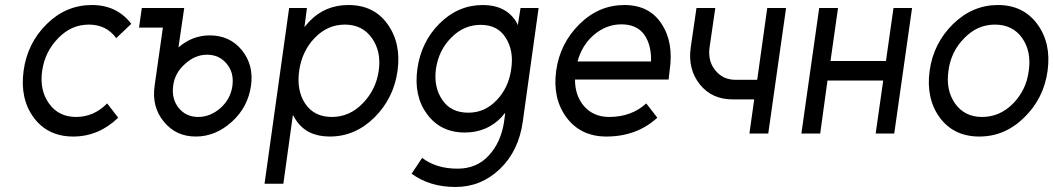

<svg xmlns="http://www.w3.org/2000/svg" viewBox="-20 -532 4197 765"><path d="M346 -512Q243 -512 166 -436Q89 -360 74 -250Q59 -139 114 -64Q170 12 272 12Q373 12 451 -63L407 -120Q354 -66 283 -66Q213 -66 175 -120Q137 -173 148 -250Q159 -326 212 -380Q264 -434 334 -434Q404 -434 443 -380L503 -437Q446 -512 346 -512Z M805 -314Q854 -314 884 -277Q913 -242 906 -190Q899 -138 859 -102Q818 -66 770 -66Q721 -66 692 -102Q663 -138 670 -190Q676 -241 717 -277Q757 -314 805 -314ZM816 -391Q782 -391 751 -379.5Q720 -368 691 -343L714 -500H545L534 -422H629L596 -190Q584 -106 633 -47Q681 12 760 12Q839 12 904 -47Q936 -76 955 -112Q974 -148 980 -190Q992 -273 943 -333Q895 -391 816 -391Z M1203 -500 1193 -424Q1197 -429 1202 -434.5Q1207 -440 1211 -445Q1274 -512 1368 -512Q1470 -512 1524 -436Q1579 -360 1564 -250Q1549 -141 1472 -64Q1395 12 1294 12Q1202 12 1159 -54Q1156 -58 1153 -63.5Q1150 -69 1147 -74L1109 200H1034L1132 -500ZM1302 -66Q1373 -66 1425 -120Q1478 -174 1489 -250Q1500 -326 1462 -380Q1424 -434 1354 -434Q1285 -434 1234 -381Q1183 -328 1172 -250Q1161 -172 1196 -119Q1232 -66 1302 -66Z M1895 -433Q1962 -433 1994 -383Q2028 -331 2017 -258Q2007 -183 1959 -133Q1912 -83 1846 -83Q1777 -83 1743 -133Q1707 -185 1717 -258Q1728 -332 1778 -382Q1828 -433 1895 -433ZM1904 -512Q1805 -512 1731 -438Q1658 -365 1643 -258Q1628 -150 1681 -78Q1735 -4 1832 -4Q1921 -4 1980 -67Q1983 -71 1986 -75Q1989 -79 1993 -82L1988 -44Q1975 36 1928 87Q1880 140 1803 140Q1718 140 1662 97L1620 160Q1692 213 1795 213Q1897 213 1972 141Q2047 69 2063 -48L2126 -500H2054L2043 -431Q2042 -436 2039.5 -440Q2037 -444 2035 -448Q1993 -512 1904 -512Z M2644 -215 2648 -250Q2665 -363 2616 -437Q2567 -512 2468 -512Q2366 -512 2289 -436Q2211 -359 2196 -250Q2181 -140 2237 -64Q2294 12 2396 12Q2517 12 2599 -63L2555 -120Q2496 -66 2407 -66Q2345 -66 2307 -109Q2289 -130 2280 -156.5Q2271 -183 2271 -215ZM2456 -435Q2517 -435 2547 -394Q2576 -352 2574 -287H2281Q2299 -352 2345 -392Q2395 -435 2456 -435Z M2755 -500 2732 -342Q2720 -256 2769 -195Q2817 -136 2899 -136H2985L2966 0H3041L3112 -500H3037L2997 -214H2911Q2860 -214 2830 -252Q2800 -288 2807 -342L2830 -500Z M3173 0H3248L3277 -211H3499L3469 0H3543L3614 -500H3540L3510 -289H3289L3319 -500H3244Z M3956 -512Q3855 -512 3777 -436Q3699 -359 3684 -250Q3669 -140 3724 -64Q3780 12 3882 12Q3984 12 4061 -64Q4139 -140 4154 -250Q4169 -360 4113 -436Q4057 -512 3956 -512ZM3944 -434Q4015 -434 4053 -380Q4090 -327 4079 -250Q4074 -211 4058.5 -179Q4043 -147 4017 -120Q3964 -66 3893 -66Q3823 -66 3785 -120Q3748 -173 3759 -250Q3764 -289 3780 -321.5Q3796 -354 3822 -380Q3874 -434 3944 -434Z"/></svg>

Font: Unageo
Style: Regular-Italic
Weight: 400
Designer: Richard Sepsi
Foundry: Richard Sepsi
Version: Version 2.000